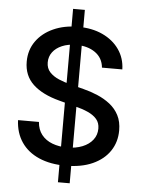

<svg xmlns="http://www.w3.org/2000/svg" viewBox="-61 -880 765 1032"><g transform="rotate(5 321.5 -364.0)"><path d="M291 104V-831.5H354.5V104ZM323.7 11.7Q241.2 11.7 180.2 -14.9Q119.1 -41.5 85.2 -91.3Q51.3 -141.1 48.3 -210H161.1Q164.1 -168.9 185.8 -141.4Q207.5 -113.8 243.7 -100.1Q279.8 -86.4 323.7 -86.4Q370.1 -86.4 406 -100.8Q441.9 -115.2 462.2 -141.4Q482.4 -167.5 482.4 -202.1Q482.4 -232.9 465.3 -252.9Q448.2 -272.9 417.5 -286.9Q386.7 -300.8 345.2 -311L261.2 -333.5Q167.5 -357.9 117.4 -405Q67.4 -452.1 67.4 -527.3Q67.4 -590.3 101.1 -637.7Q134.8 -685.1 193.4 -711.4Q252 -737.8 326.2 -737.8Q401.9 -737.8 459 -711.2Q516.1 -684.6 548.8 -637.7Q581.5 -590.8 583 -530.3H473.1Q468.3 -582.5 427.5 -611.3Q386.7 -640.1 324.2 -640.1Q280.8 -640.1 248.3 -626.2Q215.8 -612.3 198 -588.4Q180.2 -564.5 180.2 -533.2Q180.2 -501 199.7 -480.2Q219.2 -459.5 249.5 -446.8Q279.8 -434.1 312 -425.8L383.8 -407.2Q422.9 -397.5 460.4 -381.6Q498 -365.7 528.6 -341.8Q559.1 -317.9 576.9 -283.7Q594.7 -249.5 594.7 -202.1Q594.7 -139.6 562.5 -91.3Q530.3 -43 469.7 -15.6Q409.2 11.7 323.7 11.7Z"/></g></svg>

Font: V-Inter
Style: Medium-500
Weight: 500
Designer: Rasmus Andersson
Foundry: rsms
Version: Version 4.000;git-4146feb